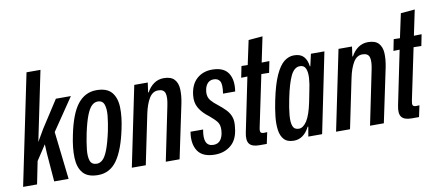

<svg xmlns="http://www.w3.org/2000/svg" viewBox="-85 -983 2854 1247"><g transform="rotate(-10 1342.5 -359.5)"><path d="M-18 0 133 -729H225L130 -270L176 -349L291 -527H390L246 -315L282 0H187L172 -186L169 -248L104 -149L74 0Z M476 9Q408 9 377 -27Q346 -63 343.5 -127.5Q341 -192 359 -276Q387 -414 436 -475Q485 -536 559 -536Q628 -536 659 -499.5Q690 -463 692 -400.5Q694 -338 677 -260Q649 -125 601.5 -58Q554 9 476 9ZM481 -65Q501 -65 519 -81.5Q537 -98 553.5 -140.5Q570 -183 587 -260Q598 -314 602.5 -359.5Q607 -405 597 -433.5Q587 -462 555 -462Q534 -462 516 -445.5Q498 -429 481.5 -387.5Q465 -346 449 -272Q437 -214 432 -167Q427 -120 437 -92.5Q447 -65 481 -65Z M699 0 808 -527H897L888 -463H892Q910 -497 938.5 -517Q967 -537 1003 -537Q1051 -537 1073 -513Q1095 -489 1097 -448.5Q1099 -408 1089 -357L1014 0H923L996 -355Q1008 -411 999.5 -438Q991 -465 954 -465Q917 -465 894 -426.5Q871 -388 858 -324L791 0Z M1247 10Q1165 10 1133.5 -38Q1102 -86 1115 -164H1198Q1177 -54 1248 -54Q1279 -54 1295.5 -77Q1312 -100 1314 -140Q1316 -174 1300.5 -194.5Q1285 -215 1251 -243Q1209 -274 1188 -310.5Q1167 -347 1173 -396Q1181 -465 1221.5 -501Q1262 -537 1322 -537Q1398 -537 1428 -492Q1458 -447 1446 -371H1366Q1375 -430 1363 -451.5Q1351 -473 1321 -473Q1294 -473 1278 -452.5Q1262 -432 1260 -396Q1259 -365 1276.5 -344Q1294 -323 1321 -303Q1350 -280 1370.5 -258.5Q1391 -237 1400.5 -209.5Q1410 -182 1404 -140Q1397 -64 1353.5 -27Q1310 10 1247 10Z M1540 0Q1492 0 1474.5 -23Q1457 -46 1468 -98L1541 -453L1500 -452L1515 -527L1556 -526L1590 -685L1683 -693L1648 -526L1699 -527L1684 -452L1633 -453L1563 -118Q1557 -92 1561.5 -83Q1566 -74 1584 -74L1605 -75L1589 0Z M1767 10Q1724 10 1702.5 -13.5Q1681 -37 1675.5 -77Q1670 -117 1675.5 -166.5Q1681 -216 1692 -269Q1713 -371 1739.5 -429.5Q1766 -488 1796.5 -512Q1827 -536 1862 -536Q1904 -536 1925.5 -513Q1947 -490 1952 -448L1955 -447L1973 -527H2062L1954 0H1863L1874 -64H1870Q1832 10 1767 10ZM1812 -61Q1841 -61 1865.5 -99Q1890 -137 1907 -220L1921 -291Q1931 -335 1933.5 -373.5Q1936 -412 1926 -436Q1916 -460 1888 -460Q1851 -460 1827.5 -412Q1804 -364 1784 -266Q1771 -204 1767 -157.5Q1763 -111 1772.5 -86Q1782 -61 1812 -61Z M2046 0 2155 -527H2244L2235 -463H2239Q2257 -497 2285.5 -517Q2314 -537 2350 -537Q2398 -537 2420 -513Q2442 -489 2444 -448.5Q2446 -408 2436 -357L2361 0H2270L2343 -355Q2355 -411 2346.5 -438Q2338 -465 2301 -465Q2264 -465 2241 -426.5Q2218 -388 2205 -324L2138 0Z M2544 0Q2496 0 2478.5 -23Q2461 -46 2472 -98L2545 -453L2504 -452L2519 -527L2560 -526L2594 -685L2687 -693L2652 -526L2703 -527L2688 -452L2637 -453L2567 -118Q2561 -92 2565.5 -83Q2570 -74 2588 -74L2609 -75L2593 0Z"/></g></svg>

Font: Mona Sans Condensed Medium
Style: Italic
Weight: 500
Width: 3
Italic angle: -11.7°
Designer: Deni Anggara
Foundry: GitHub
Version: Version 1.001; ttfautohint (v1.8.4.7-5d5b);gftools[0.9.31]